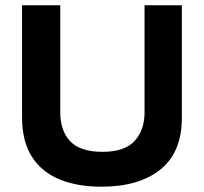

<svg xmlns="http://www.w3.org/2000/svg" viewBox="-20 -695 770 725"><path d="M362.5 10Q271.7 10 204.2 -17.9Q136.7 -45.8 100 -103.8Q63.3 -161.7 63.3 -251.7V-675H207.5V-271.7Q207.5 -200.8 245.4 -161.2Q283.3 -121.7 366.7 -121.7Q451.7 -121.7 488.8 -163.3Q525.8 -205 525.8 -270.8V-675H666.7V-250Q666.7 -120 585.8 -55Q505 10 362.5 10Z"/></svg>

Font: Funnel Display Light
Style: Bold
Weight: 700
Version: Version 1.000